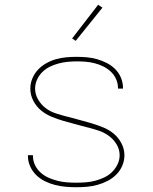

<svg xmlns="http://www.w3.org/2000/svg" viewBox="-20 -776 640 804"><path d="M299 8Q277 8 254.5 6Q232 4 210.5 -1.5Q189 -7 168.5 -17Q148 -27 132 -42.5Q116 -58 106.5 -79Q97 -100 97 -122Q97 -123 97 -124Q97 -125 97 -126H118Q118 -125 118 -124.5Q118 -124 118 -123Q118 -103 126.5 -85Q135 -67 150 -53.5Q165 -40 183 -32Q201 -24 220.5 -19Q240 -14 259.5 -12.5Q279 -11 299 -11Q319 -11 339 -12.5Q359 -14 378 -19Q397 -24 415.5 -32.5Q434 -41 448.5 -55Q463 -69 472 -87.5Q481 -106 481 -126Q481 -150 468.5 -171Q456 -192 436.5 -206.5Q417 -221 394.5 -228.5Q372 -236 349 -242H348Q323 -249 297.5 -255.5Q272 -262 246.5 -269.5Q221 -277 196.5 -287Q172 -297 152 -313.5Q132 -330 119.5 -354Q107 -378 107 -405Q107 -427 115.5 -447.5Q124 -468 139 -484Q154 -500 173.5 -511Q193 -522 214 -528Q235 -534 257 -536Q279 -538 301 -538Q323 -538 344.5 -536Q366 -534 387 -528Q408 -522 427.5 -512Q447 -502 462.5 -486.5Q478 -471 486.5 -450.5Q495 -430 495 -408Q495 -407 495 -406.5Q495 -406 495 -405H474Q474 -405 474 -406Q474 -407 474 -408Q474 -427 466 -445Q458 -463 444 -476Q430 -489 413 -497.5Q396 -506 377 -511Q358 -516 339 -517.5Q320 -519 301 -519Q282 -519 262.5 -517Q243 -515 224.5 -510Q206 -505 188.5 -496.5Q171 -488 157 -474Q143 -460 135 -442Q127 -424 127 -405Q127 -381 139.5 -359.5Q152 -338 171 -323.5Q190 -309 213 -301.5Q236 -294 259 -288H260Q285 -281 310.5 -274.5Q336 -268 361 -260.5Q386 -253 411 -243Q436 -233 456 -216.5Q476 -200 488.5 -176Q501 -152 501 -126Q501 -103 492 -82Q483 -61 467 -45Q451 -29 430.5 -18.5Q410 -8 388.5 -2Q367 4 344.5 6Q322 8 299 8ZM297 -605 282 -615 391 -756 409 -744Z"/></svg>

Font: Iosevka Curly Thin Extended
Style: Regular
Weight: 100
Width: 7
Monospace: yes
Designer: Belleve Invis
Foundry: Belleve Invis
Version: Version 11.1.0; ttfautohint (v1.8.3)